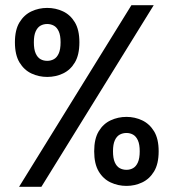

<svg xmlns="http://www.w3.org/2000/svg" viewBox="-20 -720 690 740"><path d="M53.5 0 486.5 -700H572.5L139.5 0ZM467.5 -3.5Q435 -3.5 406.5 -16.8Q378 -30 360.5 -59.2Q343 -88.5 343 -137Q343 -185 360.5 -214Q378 -243 406.5 -256.2Q435 -269.5 467.5 -269.5Q499.5 -269.5 527.8 -256.2Q556 -243 573.8 -214Q591.5 -185 591.5 -137Q591.5 -88.5 573.8 -59.2Q556 -30 527.8 -16.8Q499.5 -3.5 467.5 -3.5ZM467.5 -65.5Q481.5 -65.5 493 -72Q504.5 -78.5 511.5 -94.2Q518.5 -110 518.5 -137Q518.5 -163.5 511.5 -179Q504.5 -194.5 493 -201Q481.5 -207.5 467.5 -207.5Q453 -207.5 441.2 -201Q429.5 -194.5 422.5 -179Q415.5 -163.5 415.5 -137Q415.5 -110 422.5 -94.2Q429.5 -78.5 441.2 -72Q453 -65.5 467.5 -65.5ZM162 -423.5Q129.5 -423.5 101.2 -436.8Q73 -450 55.2 -479.2Q37.5 -508.5 37.5 -557Q37.5 -605 55.2 -634Q73 -663 101.2 -676.2Q129.5 -689.5 162 -689.5Q194.5 -689.5 222.8 -676.2Q251 -663 268.5 -634Q286 -605 286 -557Q286 -508.5 268.5 -479.2Q251 -450 222.8 -436.8Q194.5 -423.5 162 -423.5ZM162 -485.5Q176 -485.5 187.8 -492Q199.5 -498.5 206.5 -514.2Q213.5 -530 213.5 -557Q213.5 -583.5 206.5 -599Q199.5 -614.5 187.8 -621Q176 -627.5 162 -627.5Q147.5 -627.5 136 -621Q124.5 -614.5 117.5 -599Q110.5 -583.5 110.5 -557Q110.5 -530 117.5 -514.2Q124.5 -498.5 136 -492Q147.5 -485.5 162 -485.5Z"/></svg>

Font: Trispace Thin Medium
Style: Regular
Weight: 500
Version: Version 1.210